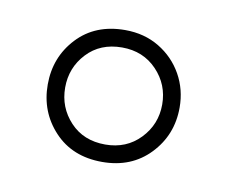

<svg xmlns="http://www.w3.org/2000/svg" viewBox="-39 -758 361 304"><g transform="rotate(10 141.0 -606.0)"><path d="M141 -500Q93 -500 64 -531Q35 -562 35 -606Q35 -650 64 -681Q93 -712 141 -712Q172 -712 196 -697.5Q220 -683 233.5 -659Q247 -635 247 -606Q247 -562 217.5 -531Q188 -500 141 -500ZM141 -528Q175 -528 197 -551Q219 -574 219 -606Q219 -638 197 -661Q175 -684 141 -684Q106 -684 84.5 -661Q63 -638 63 -606Q63 -574 84.5 -551Q106 -528 141 -528Z"/></g></svg>

Font: Phudu Light Light
Style: Regular
Weight: 300
Version: Version 1.005;gftools[0.9.23]